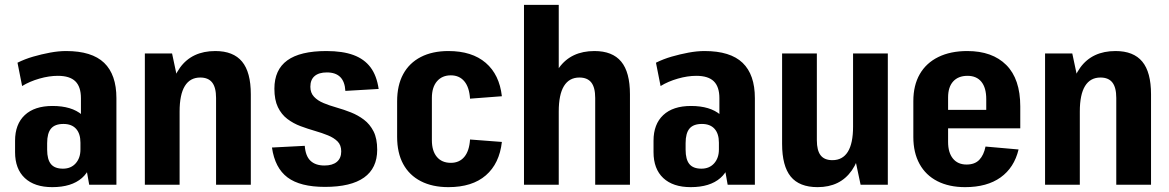

<svg xmlns="http://www.w3.org/2000/svg" viewBox="-20 -760 4811 790"><path d="M313 -192V-356Q313 -403 290 -425.5Q267 -448 218 -448Q182 -448 142 -436.5Q102 -425 71 -406L52 -502Q82 -517 116.5 -527Q151 -537 186 -543.5Q221 -550 252 -550Q358 -550 408.5 -501.5Q459 -453 459 -356V0H347ZM195 10Q122 10 82 -27.5Q42 -65 42 -134V-181Q42 -249 82 -286.5Q122 -324 196 -324Q275 -324 317.5 -287.5Q360 -251 360 -182V-135Q360 -65 317 -27.5Q274 10 195 10ZM239 -66Q272 -66 291.5 -88Q311 -110 311 -145V-173Q311 -210 293 -230Q275 -250 241 -250Q206 -250 190 -231Q174 -212 174 -171V-144Q174 -104 189.5 -85Q205 -66 239 -66Z M869 -357Q869 -400 853 -420.5Q837 -441 804 -441Q762 -441 740.5 -406Q719 -371 719 -301L671 -230V-279Q671 -413 720.5 -481.5Q770 -550 866 -550Q940 -550 976 -506.5Q1012 -463 1012 -372V0H869ZM576 -540H688L719 -394V0H576Z M1317 9Q1215 9 1163 -30Q1111 -69 1099 -153L1234 -160Q1237 -118 1257.5 -98.5Q1278 -79 1315 -79Q1348 -79 1366 -94Q1384 -109 1384 -137Q1384 -163 1369 -178Q1354 -193 1329.5 -203Q1305 -213 1275.5 -221.5Q1246 -230 1216.5 -241Q1187 -252 1162.5 -270.5Q1138 -289 1123.5 -319Q1109 -349 1109 -395Q1109 -473 1162 -511.5Q1215 -550 1323 -550Q1390 -550 1434.5 -533.5Q1479 -517 1504.5 -483Q1530 -449 1538 -394L1401 -386Q1399 -424 1380 -443Q1361 -462 1325 -462Q1292 -462 1274.5 -447Q1257 -432 1257 -403Q1257 -378 1272 -362Q1287 -346 1311 -336Q1335 -326 1365 -317.5Q1395 -309 1424 -297.5Q1453 -286 1477.5 -267.5Q1502 -249 1517 -219.5Q1532 -190 1532 -144Q1532 -68 1478 -29.5Q1424 9 1317 9Z M1825 10Q1759 10 1711.5 -14.5Q1664 -39 1639 -85Q1614 -131 1614 -197V-343Q1614 -409 1639 -455Q1664 -501 1711.5 -525.5Q1759 -550 1825 -550Q1922 -550 1978.5 -501.5Q2035 -453 2045 -364L1914 -354Q1911 -401 1890.5 -425.5Q1870 -450 1835 -450Q1799 -450 1778 -425.5Q1757 -401 1757 -357V-183Q1757 -139 1777.5 -114.5Q1798 -90 1835 -90Q1870 -90 1890.5 -114.5Q1911 -139 1914 -186L2045 -176Q2035 -87 1979 -38.5Q1923 10 1825 10Z M2429 -357Q2429 -400 2413 -420.5Q2397 -441 2364 -441Q2322 -441 2300.5 -406Q2279 -371 2279 -301L2231 -230V-279Q2231 -413 2280.5 -481.5Q2330 -550 2426 -550Q2500 -550 2536 -506.5Q2572 -463 2572 -372V0H2429ZM2136 -740H2279V-381V0H2136Z M2940 -192V-356Q2940 -403 2917 -425.5Q2894 -448 2845 -448Q2809 -448 2769 -436.5Q2729 -425 2698 -406L2679 -502Q2709 -517 2743.5 -527Q2778 -537 2813 -543.5Q2848 -550 2879 -550Q2985 -550 3035.5 -501.5Q3086 -453 3086 -356V0H2974ZM2822 10Q2749 10 2709 -27.5Q2669 -65 2669 -134V-181Q2669 -249 2709 -286.5Q2749 -324 2823 -324Q2902 -324 2944.5 -287.5Q2987 -251 2987 -182V-135Q2987 -65 2944 -27.5Q2901 10 2822 10ZM2866 -66Q2899 -66 2918.5 -88Q2938 -110 2938 -145V-173Q2938 -210 2920 -230Q2902 -250 2868 -250Q2833 -250 2817 -231Q2801 -212 2801 -171V-144Q2801 -104 2816.5 -85Q2832 -66 2866 -66Z M3341 -183Q3341 -141 3356.5 -121Q3372 -101 3405 -101Q3447 -101 3468.5 -135.5Q3490 -170 3490 -239L3533 -310V-261Q3533 -128 3485 -59Q3437 10 3344 10Q3269 10 3233.5 -33.5Q3198 -77 3198 -168V-540H3341ZM3633 0H3521L3490 -146V-540H3633Z M3951 10Q3885 10 3837 -14.5Q3789 -39 3763.5 -85.5Q3738 -132 3738 -196V-344Q3738 -409 3764.5 -455Q3791 -501 3841 -525.5Q3891 -550 3960 -550Q4063 -550 4120.5 -492.5Q4178 -435 4178 -322V-232H3855V-308H4065L4038 -273V-352Q4038 -399 4018 -423.5Q3998 -448 3961 -448Q3923 -448 3902 -425Q3881 -402 3881 -359V-176Q3881 -132 3901 -107.5Q3921 -83 3957 -83Q3991 -83 4009.5 -102.5Q4028 -122 4035 -157L4171 -145Q4153 -70 4097 -30Q4041 10 3951 10Z M4573 -357Q4573 -400 4557 -420.5Q4541 -441 4508 -441Q4466 -441 4444.5 -406Q4423 -371 4423 -301L4375 -230V-279Q4375 -413 4424.5 -481.5Q4474 -550 4570 -550Q4644 -550 4680 -506.5Q4716 -463 4716 -372V0H4573ZM4280 -540H4392L4423 -394V0H4280Z"/></svg>

Font: Pathway Extreme Condensed
Style: Bold
Weight: 700
Width: 3
Version: Version 1.001;gftools[0.9.26]